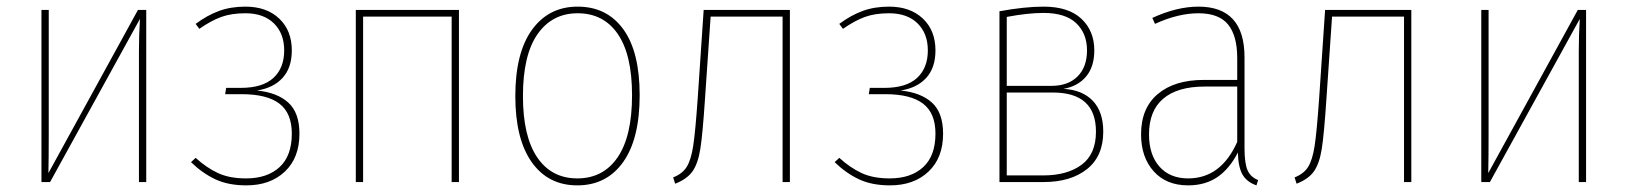

<svg xmlns="http://www.w3.org/2000/svg" viewBox="-20 -549 4909 579"><path d="M421 0H399V-394Q399 -441 402 -492L131 0H105V-519H127V-146Q127 -73 126 -27L396 -519H421Z M860 -397Q860 -345 832.5 -314.5Q805 -284 755 -276Q816 -270 849.5 -239.5Q883 -209 883 -146Q883 -73 839 -31.5Q795 10 723 10Q668 10 629 -8.5Q590 -27 556 -60L570 -73Q603 -43 637.5 -27Q672 -11 722 -11Q786 -11 823 -45Q860 -79 860 -146Q860 -208 822.5 -236.5Q785 -265 709 -265H659L662 -284H706Q772 -284 804.5 -314Q837 -344 837 -397Q837 -448 806 -478.5Q775 -509 720 -509Q678 -509 647.5 -498Q617 -487 581 -462L570 -477Q605 -503 640.5 -516Q676 -529 720 -529Q784 -529 822 -493Q860 -457 860 -397Z M1342 0V-499H1075V0H1053V-519H1364V0Z M1909 -262Q1909 -130 1859 -60Q1809 10 1721 10Q1633 10 1583.5 -60Q1534 -130 1534 -259Q1534 -390 1584.5 -459.5Q1635 -529 1722 -529Q1810 -529 1859.5 -461Q1909 -393 1909 -262ZM1557 -259Q1557 -138 1600 -74.5Q1643 -11 1721 -11Q1799 -11 1842.5 -74.5Q1886 -138 1886 -262Q1886 -384 1843 -446.5Q1800 -509 1722 -509Q1645 -509 1601 -446Q1557 -383 1557 -259Z M2362 -519V0H2340V-499H2123L2106 -251Q2099 -145 2092 -100.5Q2085 -56 2068.5 -32.5Q2052 -9 2016 5L2010 -14Q2038 -25 2051 -46Q2064 -67 2070.5 -109.5Q2077 -152 2084 -252L2102 -519Z M2801 -397Q2801 -345 2773.5 -314.5Q2746 -284 2696 -276Q2757 -270 2790.5 -239.5Q2824 -209 2824 -146Q2824 -73 2780 -31.5Q2736 10 2664 10Q2609 10 2570 -8.5Q2531 -27 2497 -60L2511 -73Q2544 -43 2578.5 -27Q2613 -11 2663 -11Q2727 -11 2764 -45Q2801 -79 2801 -146Q2801 -208 2763.5 -236.5Q2726 -265 2650 -265H2600L2603 -284H2647Q2713 -284 2745.5 -314Q2778 -344 2778 -397Q2778 -448 2747 -478.5Q2716 -509 2661 -509Q2619 -509 2588.5 -498Q2558 -487 2522 -462L2511 -477Q2546 -503 2581.5 -516Q2617 -529 2661 -529Q2725 -529 2763 -493Q2801 -457 2801 -397Z M3307 -152Q3307 -78 3258 -39Q3209 0 3127 0H2994V-515Q3070 -529 3127 -529Q3202 -529 3241 -492.5Q3280 -456 3280 -397Q3280 -348 3255.5 -318.5Q3231 -289 3187 -281Q3244 -278 3275.5 -245Q3307 -212 3307 -152ZM3016 -498V-290H3150Q3201 -290 3229.5 -318.5Q3258 -347 3258 -397Q3258 -448 3225.5 -479Q3193 -510 3127 -510Q3080 -510 3016 -498ZM3285 -152Q3285 -270 3155 -270H3016V-20H3126Q3198 -20 3241.5 -52Q3285 -84 3285 -152Z M3774 -6 3769 10Q3740 0 3727 -22.5Q3714 -45 3713 -89Q3687 -39 3650.5 -14.5Q3614 10 3563 10Q3497 10 3459 -32.5Q3421 -75 3421 -144Q3421 -223 3471.5 -265.5Q3522 -308 3610 -308H3711V-374Q3711 -441 3683.5 -475Q3656 -509 3594 -509Q3533 -509 3463 -477L3455 -495Q3529 -529 3594 -529Q3733 -529 3733 -376V-102Q3733 -57 3742 -36Q3751 -15 3774 -6ZM3711 -121V-288H3613Q3531 -288 3488 -251.5Q3445 -215 3445 -144Q3445 -82 3476.5 -46.5Q3508 -11 3563 -11Q3662 -11 3711 -121Z M4236 -519V0H4214V-499H3997L3980 -251Q3973 -145 3966 -100.5Q3959 -56 3942.5 -32.5Q3926 -9 3890 5L3884 -14Q3912 -25 3925 -46Q3938 -67 3944.5 -109.5Q3951 -152 3958 -252L3976 -519Z M4763 0H4741V-394Q4741 -441 4744 -492L4473 0H4447V-519H4469V-146Q4469 -73 4468 -27L4738 -519H4763Z"/></svg>

Font: Fira Sans Condensed Thin
Style: Regular
Weight: 250
Width: 3
Designer: Carrois Corporate & Edenspiekermann AG
Foundry: Carrois Corporate GbR & Edenspiekermann AG
Version: Version 4.203